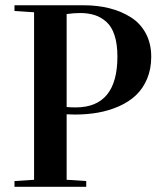

<svg xmlns="http://www.w3.org/2000/svg" viewBox="-20 -717 629 737"><path d="M35.6 0V-22L110.8 -26.9V-669.9L35.6 -674.8V-696.8H300.8Q354.5 -696.8 400.1 -685.3Q445.8 -673.8 482.4 -650.6Q519 -627.4 539.8 -588.6Q560.5 -549.8 560.5 -499Q560.5 -452.1 544.7 -414.6Q528.8 -377 502 -351.6Q475.1 -326.2 437.3 -309.3Q399.4 -292.5 357.2 -284.9Q314.9 -277.3 267.6 -277.3Q257.3 -277.3 235.8 -278.3V-26.9L311 -22V0ZM235.8 -306.2Q252.9 -304.7 270.5 -304.7Q430.7 -304.7 430.7 -500Q430.7 -547.4 419.9 -580.8Q409.2 -614.3 388.9 -632.6Q368.7 -650.9 344 -658.9Q319.3 -667 287.6 -667Q263.7 -667 235.8 -663.1Z"/></svg>

Font: Vidaloka 
Style: Regular
Weight: 400
Designer: Cyreal (www.cyreal.org)
Foundry: Cyreal (www.cyreal.org)
Version: Version 1.011